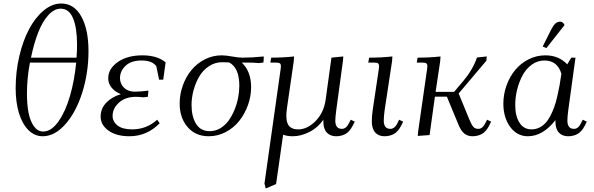

<svg xmlns="http://www.w3.org/2000/svg" viewBox="-20 -766 3367 1089"><path d="M68.8 -265.1Q68.8 -359.9 89.8 -448.5Q110.8 -537.1 145.8 -602.3Q180.7 -667.5 228.3 -706.8Q275.9 -746.1 327.1 -746.1Q400.4 -746.1 441.2 -672.6Q481.9 -599.1 481.9 -476.1Q481.9 -352.1 446.3 -240.2Q410.6 -128.4 350.3 -60.8Q290 6.8 222.2 6.8Q175.8 6.8 140.6 -28.8Q105.5 -64.5 87.2 -125.7Q68.8 -187 68.8 -265.1ZM132.8 -234.9Q132.8 -173.8 141.8 -127Q150.9 -80.1 172.1 -50Q193.4 -20 225.1 -20Q271 -20 311.3 -76.9Q351.6 -133.8 377 -221.7Q402.3 -309.6 412.1 -411.1H149.9Q132.8 -322.8 132.8 -234.9ZM155.8 -439H414.1Q417 -475.1 417 -512.2Q417 -608.4 394.3 -662.6Q371.6 -716.8 324.2 -716.8Q287.1 -716.8 253.9 -679.9Q220.7 -643.1 196.5 -581.5Q172.4 -520 155.8 -439Z M550.8 -105Q550.8 -150.4 582.8 -183.6Q614.7 -216.8 665.5 -231.9Q631.3 -246.1 612.5 -269.5Q593.8 -293 593.8 -321.8Q593.8 -376 647.9 -414.1Q702.1 -452.1 787.6 -452.1Q872.1 -452.1 919.4 -412.1L905.8 -314H882.3L866.7 -390.1Q843.8 -422.9 782.7 -422.9Q724.1 -422.9 692.4 -393.1Q660.6 -363.3 660.6 -323.2Q660.6 -291 683.3 -268.6Q706.1 -246.1 743.7 -246.1Q777.3 -246.1 821.8 -252L819.3 -224.1L818.4 -216.8L793.5 -213.9Q768.1 -216.8 750.5 -216.8Q691.4 -216.8 655 -184.1Q618.7 -151.4 618.7 -108.9Q618.7 -76.2 646.7 -54.2Q674.8 -32.2 729.5 -32.2Q811 -32.2 871.6 -86.9L885.7 -66.9Q813 6.8 714.4 6.8Q640.1 6.8 595.5 -25.1Q550.8 -57.1 550.8 -105Z M999 -178.2Q999 -231 1016.8 -280.8Q1034.7 -330.6 1065.7 -368.4Q1096.7 -406.2 1141.6 -429.2Q1186.5 -452.1 1237.3 -452.1Q1261.2 -452.1 1296.4 -445.6Q1331.5 -439 1355.5 -439Q1411.1 -439 1476.1 -445.8L1475.1 -418L1473.1 -411.1L1448.2 -408.2Q1421.4 -411.1 1379.4 -411.1H1351.1Q1404.3 -360.8 1404.3 -272Q1404.3 -219.2 1386 -168.9Q1367.7 -118.7 1336.4 -79.6Q1305.2 -40.5 1260 -16.8Q1214.8 6.8 1164.1 6.8Q1088.4 6.8 1043.7 -45.7Q999 -98.1 999 -178.2ZM1066.4 -169.9Q1066.4 -105.5 1092 -63.7Q1117.7 -22 1169.4 -22Q1201.2 -22 1229 -38.3Q1256.8 -54.7 1276.1 -81.3Q1295.4 -107.9 1309.6 -141.8Q1323.7 -175.8 1330.6 -211.2Q1337.4 -246.6 1337.4 -279.8Q1337.4 -381.8 1279.3 -412.1Q1265.1 -413.1 1240.2 -413.1Q1199.2 -413.1 1165.3 -390.6Q1131.3 -368.2 1110.4 -332.5Q1089.4 -296.9 1077.9 -254.4Q1066.4 -211.9 1066.4 -169.9Z M1480 274.9 1570.3 -363.8Q1573.2 -380.9 1573.2 -391.1Q1573.2 -402.8 1566.9 -407Q1560.5 -411.1 1543 -411.1H1513.2L1518.1 -439Q1585 -439 1647.9 -445.8L1646 -418L1607.9 -154.8Q1604 -124.5 1604 -110.8Q1604 -85.9 1609.9 -69.3Q1615.7 -52.7 1626.2 -45.2Q1636.7 -37.6 1647.2 -34.9Q1657.7 -32.2 1671.9 -32.2Q1723.1 -32.2 1770 -79.6Q1816.9 -127 1827.1 -201.2L1859.9 -439L1927.2 -445.8L1925.3 -421.9L1887.2 -141.1Q1881.8 -100.6 1881.8 -82Q1881.8 -35.2 1918.9 -35.2Q1942.9 -35.2 1958 -64.9L1969.2 -86.9L1992.2 -76.2L1981 -54.2Q1962.9 -19 1939.5 -6.1Q1916 6.8 1886.2 6.8Q1853.5 6.8 1833.7 -13.9Q1814 -34.7 1814 -76.2V-86.9Q1783.2 -42 1735.1 -17.6Q1687 6.8 1641.1 6.8Q1608.4 6.8 1585.9 -2L1545.9 277.8L1487.3 303.2Z M2068.8 -411.1 2073.7 -439Q2142.6 -439 2205.6 -445.8L2203.6 -418L2161.6 -141.1Q2156.7 -104.5 2156.7 -82Q2156.7 -35.2 2193.8 -35.2Q2217.8 -35.2 2232.9 -64.9L2243.7 -86.9L2266.6 -76.2L2255.9 -54.2Q2237.8 -19 2214.1 -6.1Q2190.4 6.8 2160.6 6.8Q2127.9 6.8 2108.4 -14.2Q2088.9 -35.2 2088.9 -78.1Q2088.9 -107.9 2093.8 -141.1L2127 -363.8Q2129.9 -380.9 2129.9 -391.1Q2129.9 -402.8 2123.5 -407Q2117.2 -411.1 2099.6 -411.1Z M2343.8 -411.1 2348.6 -439Q2415.5 -439 2478.5 -445.8L2476.6 -418L2450.7 -245.1H2555.7L2607.4 -306.2Q2661.6 -370.6 2685.5 -439.9L2740.7 -445.8L2738.8 -421.9L2581.5 -235.8L2642.6 -86.9Q2654.8 -57.6 2664.8 -46.4Q2674.8 -35.2 2692.9 -35.2Q2716.3 -35.2 2731.4 -64.9L2742.7 -86.9L2765.6 -76.2L2754.9 -54.2Q2736.8 -19 2713.1 -6.1Q2689.5 6.8 2659.7 6.8Q2633.3 6.8 2614.5 -7.8Q2595.7 -22.5 2581.5 -56.2L2514.6 -217.8H2446.8L2416.5 0L2349.6 4.9L2351.6 -20L2400.9 -363.8Q2403.8 -380.9 2403.8 -391.1Q2403.8 -402.8 2397.5 -407Q2391.1 -411.1 2373.5 -411.1Z M2835 -178.2Q2835 -231 2852.8 -280.8Q2870.6 -330.6 2901.6 -368.4Q2932.6 -406.2 2977.5 -429.2Q3022.5 -452.1 3073.2 -452.1Q3149.4 -452.1 3197.3 -400.9L3220.2 -439H3244.1L3203.1 -141.1Q3198.2 -104.5 3198.2 -82Q3198.2 -35.2 3235.4 -35.2Q3259.3 -35.2 3274.4 -64.9L3285.2 -86.9L3308.1 -76.2L3297.4 -54.2Q3279.3 -19 3255.6 -6.1Q3231.9 6.8 3202.1 6.8Q3169.4 6.8 3149.9 -13.9Q3130.4 -34.7 3130.4 -76.2V-85Q3059.1 6.8 2974.1 6.8Q2912.6 6.8 2873.8 -46.1Q2835 -99.1 2835 -178.2ZM2902.3 -169.9Q2902.3 -108.4 2926.3 -70.3Q2950.2 -32.2 2995.1 -32.2Q3018.6 -32.2 3038.8 -42.2Q3059.1 -52.2 3074.2 -68.6Q3089.4 -85 3102.3 -110.1Q3115.2 -135.3 3124.3 -160.9Q3133.3 -186.5 3141.1 -220.7Q3148.9 -254.9 3154.1 -283.4Q3159.2 -312 3164.1 -348.1Q3141.1 -422.9 3068.4 -422.9Q3029.3 -422.9 2996.8 -399.7Q2964.4 -376.5 2944.3 -339.4Q2924.3 -302.2 2913.3 -258.3Q2902.3 -214.4 2902.3 -169.9ZM3058.1 -502 3104 -594.2Q3117.7 -621.1 3129.6 -632.1Q3141.6 -643.1 3157.2 -643.1Q3172.9 -643.1 3182.1 -624L3079.1 -493.2Z"/></svg>

Font: Dihjauti S
Style: Italic
Weight: 400
Italic angle: -9°
Designer: T. Christopher White
Version: Version 3.0.0